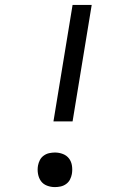

<svg xmlns="http://www.w3.org/2000/svg" viewBox="-20 -755 540 783"><path d="M198 -260 276 -735H354L276 -260ZM204 8Q187 8 171.5 2Q156 -4 147 -16.5Q138 -29 135 -46Q132 -63 135 -80Q137 -91 142.5 -102Q148 -113 158.5 -120.5Q169 -128 181 -130.5Q193 -133 204 -133Q221 -133 236.5 -127Q252 -121 261.5 -108.5Q271 -96 273.5 -79Q276 -62 273 -45Q271 -34 265.5 -23Q260 -12 249.5 -4.5Q239 3 227 5.5Q215 8 204 8Z"/></svg>

Font: Iosevka Term Oblique
Style: Regular
Weight: 400
Italic angle: -9°
Monospace: yes
Designer: Belleve Invis
Foundry: Belleve Invis
Version: Version 31.4.0